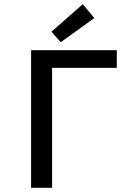

<svg xmlns="http://www.w3.org/2000/svg" viewBox="-20 -894 640 914"><path d="M128 0V-655H536V-571H228V0ZM269 -693 225 -743 374 -874 429 -808Z"/></svg>

Font: Source Code Pro Medium
Style: Regular
Weight: 500
Monospace: yes
Designer: Paul D. Hunt, Teo Tuominen
Foundry: Adobe Systems Incorporated
Version: Version 2.030;PS 1.000;hotconv 16.6.51;makeotf.lib2.5.65220